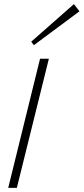

<svg xmlns="http://www.w3.org/2000/svg" viewBox="-20 -915 407 935"><path d="M367 -860 145 -695 132 -712 340 -895ZM62 0H20L175 -629H218Z"/></svg>

Font: TypoPRO Sinkin Sans
Style: 200 X Light Italic
Weight: 200
Italic angle: -112°
Designer: Keith Bates
Foundry: K-Type
Version: Sinkin Sans (version 1.0)  by Keith Bates   •   © 2014   www